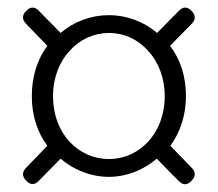

<svg xmlns="http://www.w3.org/2000/svg" viewBox="-20 -618 575 507"><path d="M432 -569 395 -531C360 -561 314 -578 268 -578C220 -578 175 -561 140 -531L83 -589C72 -601 60 -601 49 -589C38 -578 38 -566 49 -555L105 -497C79 -462 64 -417 64 -364C64 -312 79 -268 105 -233L49 -175C38 -164 38 -152 49 -141C60 -129 72 -129 83 -141L140 -199C175 -169 220 -151 268 -151C314 -151 359 -169 394 -199L431 -161L452 -140C464 -128 475 -129 486 -141C497 -152 497 -164 486 -175L430 -233C455 -268 471 -312 471 -364C471 -417 456 -462 429 -497L486 -555C497 -566 497 -578 486 -589C475 -601 463 -601 452 -589ZM371 -484C398 -455 415 -413 415 -364C415 -265 347 -198 268 -198C187 -198 120 -265 120 -364C120 -413 137 -455 164 -484C191 -514 228 -531 268 -531C308 -531 344 -514 371 -484Z"/></svg>

Font: GenSenRounded2 TW L
Style: Regular
Weight: 300
Version: Version 2.100;PS 2.1;hotconv 16.6.51;makeotf.lib2.5.65220 DE